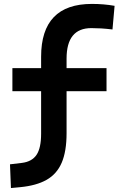

<svg xmlns="http://www.w3.org/2000/svg" viewBox="-20 -723 626 976"><path d="M189 -175.8V-434.6Q189 -703.1 447.3 -703.1Q507.3 -703.1 562.5 -693.4L551.8 -573.2Q519 -577.1 493.7 -578.6Q468.3 -580.1 444.3 -580.1Q318.4 -580.1 318.4 -425.3V-175.8ZM35.6 232.9 30.8 112.3 91.8 105Q142.6 98.6 165.8 64Q189 29.3 189 -43V-187.5H318.4V-45.9Q318.4 46.4 293.7 104Q269 161.6 216.8 191.2Q164.6 220.7 82 228.5ZM43 -259.3V-376.5H521.5V-259.3Z"/></svg>

Font: Cascadia Mono
Style: Regular
Weight: 400
Monospace: yes
Designer: Aaron Bell
Foundry: Saja Typeworks
Version: Version 2102.003